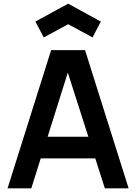

<svg xmlns="http://www.w3.org/2000/svg" viewBox="-20 -1022 739 1042"><path d="M217.5 -819 172 -905 350 -1002 527 -905 482.5 -819 350 -890.5ZM497 -162.5H201L150 0H21L257.5 -750H441.5L678 0H549ZM459.5 -280 348 -628 238.5 -280Z"/></svg>

Font: Russisch Sans
Style: Bold
Weight: 700
Designer: Michael Sharanda (font) & Cristiano Sobral (main changes)
Foundry: Michael Sharanda
Version: Version 2.00;September 8, 2020;FontCreator 13.0.0.2681 64-bi